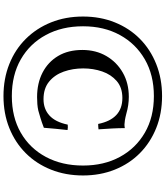

<svg xmlns="http://www.w3.org/2000/svg" viewBox="56 -867 951 1103"><g transform="rotate(90 531.5 -315.5)"><path d="M988 -317Q988 -217 954.5 -133Q921 -49 860 12Q799 73 715.5 106.5Q632 140 532 140Q432 140 348 106.5Q264 73 203 11.5Q142 -50 108.5 -133.5Q75 -217 75 -317Q75 -416 108.5 -499.5Q142 -583 203 -643.5Q264 -704 348 -737.5Q432 -771 532 -771Q632 -771 715.5 -737.5Q799 -704 860 -643.5Q921 -583 954.5 -499.5Q988 -416 988 -317ZM931 -317Q931 -437 881.5 -528.5Q832 -620 742.5 -672Q653 -724 532 -724Q411 -724 321 -672Q231 -620 181 -528.5Q131 -437 131 -317Q131 -196 181 -103.5Q231 -11 321 40.5Q411 92 532 92Q653 92 742.5 40.5Q832 -11 881.5 -103.5Q931 -196 931 -317ZM727 -228Q723 -195 720 -161Q717 -127 714 -92Q683 -80 658 -72.5Q633 -65 615 -60Q597 -56 577.5 -54.5Q558 -53 538 -53Q458 -53 397 -84.5Q336 -116 301.5 -174Q267 -232 267 -313Q267 -391 302 -451Q337 -511 397.5 -545.5Q458 -580 536 -580Q584 -580 632 -566Q655 -560 671 -557.5Q687 -555 695 -555Q700 -555 705.5 -555.5Q711 -556 716 -557Q716 -523 718 -485Q720 -447 723 -406Q716 -405 708 -404.5Q700 -404 692 -404Q664 -543 543 -543Q483 -543 445.5 -510.5Q408 -478 390.5 -427Q373 -376 373 -318Q373 -258 391.5 -206Q410 -154 449 -122Q488 -90 550 -90Q606 -90 643.5 -124Q681 -158 696 -229Q712 -231 727 -228Z"/></g></svg>

Font: Tiro Devanagari Sanskrit
Style: Regular
Weight: 400
Designer: Devanagari: John Hudson & Fiona Ross. Latin: John Hudson.
Foundry: Tiro Typeworks Ltd.
Version: Version 1.52